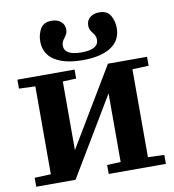

<svg xmlns="http://www.w3.org/2000/svg" viewBox="-86 -854 843 929"><g transform="rotate(-10 336.0 -389.0)"><path d="M97 -47V-479L17 -482V-526H298V-482L232 -479V-142L462 -526H654V-482L574 -479V-47L654 -44V0H373V-44L440 -47V-384L210 0H17V-44ZM158 -689Q158 -722 173.5 -750Q189 -778 229 -778Q257 -778 274.5 -763.5Q292 -749 292 -724Q292 -712 288.5 -704.5Q285 -697 277 -686Q262 -669 262 -650Q262 -602 346 -602Q430 -602 430 -650Q430 -669 415 -686Q407 -697 403.5 -704.5Q400 -712 400 -724Q400 -749 417.5 -763.5Q435 -778 463 -778Q503 -778 518.5 -750Q534 -722 534 -689Q534 -628 484.5 -596Q435 -564 346 -564Q257 -564 207.5 -596Q158 -628 158 -689Z"/></g></svg>

Font: Minipax
Style: Bold
Weight: 600
Designer: Raphaël Ronot, Igor Stepanchenko (Cyrillic)
Foundry: steppetype
Version: Version 1.002